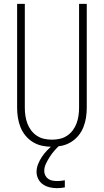

<svg xmlns="http://www.w3.org/2000/svg" viewBox="-20 -755 540 998"><path d="M250 8Q224 8 198.5 2.5Q173 -3 151 -16.5Q129 -30 112.5 -50Q96 -70 86.5 -94Q77 -118 73 -143.5Q69 -169 69 -195V-735H109V-195Q109 -174 112 -153.5Q115 -133 122 -114Q129 -95 141.5 -78Q154 -61 171.5 -49.5Q189 -38 209 -33.5Q229 -29 250 -29Q271 -29 291 -33.5Q311 -38 328.5 -49.5Q346 -61 358.5 -78Q371 -95 378 -114Q385 -133 388 -153.5Q391 -174 391 -195V-735H431V-195Q431 -169 427 -143.5Q423 -118 413.5 -94Q404 -70 387.5 -50Q371 -30 349 -16.5Q327 -3 301.5 2.5Q276 8 250 8ZM275 223Q256 223 237.5 218.5Q219 214 203.5 203.5Q188 193 179 175.5Q170 158 170 139Q170 118 178 98Q186 78 198 60Q210 42 225 26.5Q240 11 256 -2L264 -8H290V0Q275 14 262 29Q249 44 238.5 60.5Q228 77 219 95.5Q210 114 210 134Q210 146 215.5 157Q221 168 231 175Q241 182 253.5 184Q266 186 278 186Q287 186 297 185Q307 184 317 182V219Q306 221 296 222Q286 223 275 223Z"/></svg>

Font: Iosevka SS04 Extralight
Style: Regular
Weight: 200
Monospace: yes
Designer: Belleve Invis
Foundry: Belleve Invis
Version: Version 19.0.0; ttfautohint (v1.8.4)